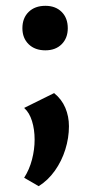

<svg xmlns="http://www.w3.org/2000/svg" viewBox="-20 -441 322 660"><path d="M113 199 63 170Q81 142 90 107.5Q99 73 99 39Q99 4 90 -25Q81 -54 63 -70L166 -121Q192 -100 204.5 -70.5Q217 -41 217 -7Q217 33 204.5 73Q192 113 168.5 146Q145 179 113 199ZM136 -268Q100 -268 78.5 -289Q57 -310 57 -344Q57 -379 78.5 -400Q100 -421 136 -421Q171 -421 192 -400Q213 -379 213 -344Q213 -310 192 -289Q171 -268 136 -268Z"/></svg>

Font: Ysabeau Office
Style: Bold
Weight: 700
Designer: Christian Thalmann (Catharsis Fonts)
Version: Version 2.001;gftools[0.9.30]; featfreeze: tnum,lnum,ss02